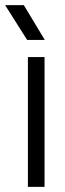

<svg xmlns="http://www.w3.org/2000/svg" viewBox="-49 -730 254 750"><path d="M60 0V-507H125V0ZM44 -710 126 -574H57L-29 -710Z"/></svg>

Font: TikTok Sans Light
Style: Regular
Weight: 300
Version: Version 4.000